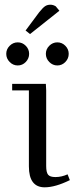

<svg xmlns="http://www.w3.org/2000/svg" viewBox="-20 -799 340 824"><path d="M21.5 -533Q6.8 -547.9 6.8 -567.9Q6.8 -587.9 21.5 -602.5Q36.1 -617.2 56.2 -617.2Q76.2 -617.2 90.6 -602.5Q105 -587.9 105 -567.9Q105 -547.9 90.6 -533Q76.2 -518.1 56.2 -518.1Q36.1 -518.1 21.5 -533ZM32.2 -411.1V-439H176.8L178.2 -411.1V-86.9Q178.2 -59.1 186.5 -49.1Q194.8 -39.1 217.8 -39.1Q244.1 -39.1 270 -50.8L279.8 -25.9Q216.8 4.9 171.9 4.9Q104 4.9 104 -85V-411.1ZM89.8 -668 147.9 -746.1Q163.1 -765.1 172.9 -772Q182.6 -778.8 196.8 -778.8Q202.1 -778.8 207.8 -777.1Q213.4 -775.4 216.3 -773.4L219.2 -772L234.9 -752.9L108.9 -652.8ZM191.4 -533Q176.8 -547.9 176.8 -567.9Q176.8 -587.9 191.4 -602.5Q206.1 -617.2 226.1 -617.2Q246.1 -617.2 260.5 -602.5Q274.9 -587.9 274.9 -567.9Q274.9 -547.9 260.5 -533Q246.1 -518.1 226.1 -518.1Q206.1 -518.1 191.4 -533Z"/></svg>

Font: Dehuti Alt
Style: Book
Weight: 400
Version: Version 1.2